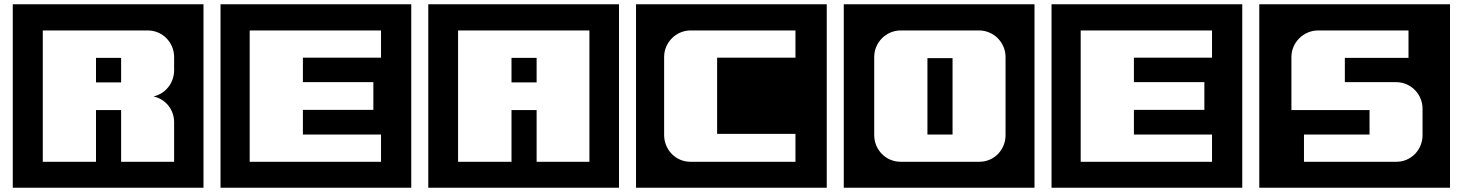

<svg xmlns="http://www.w3.org/2000/svg" viewBox="-20 -760 6872 902"><path d="M936 122V-740H40V122ZM798 0H549V-243H431V0H181V-617H674C743 -617 798 -561 798 -492V-430C798 -370 757 -319 701 -307C757 -295 798 -246 798 -186ZM549 -373V-488H431V-373Z M1912 122V-740H1016V122ZM1770 0H1153V-617H1770V-489H1403V-374H1734V-244H1403V-128H1770Z M2888 122V-740H1992V122ZM2749 0H2501V-243H2383V0H2132V-617H2749ZM2501 -373V-488H2383V-373Z M3864 122V-740H2968V122ZM3717 0H3223C3154 0 3100 -57 3100 -126V-492C3100 -561 3156 -617 3225 -617H3717V-489H3349V-131H3717Z M4840 122V-740H3944V122ZM4704 -125C4704 -56 4650 0 4581 0H4211C4142 0 4087 -56 4087 -125V-492C4087 -561 4143 -617 4212 -617H4579C4648 -617 4704 -561 4704 -492ZM4455 -128V-487H4337V-128Z M5816 122V-740H4920V122ZM5674 0H5057V-617H5674V-489H5307V-374H5638V-244H5307V-128H5674Z M6792 122V-740H5896V122ZM6663 -125C6663 -56 6609 0 6540 0H6106V-128H6414V-243H6047V-492C6047 -561 6104 -617 6173 -617H6597V-488H6298V-374H6539C6608 -374 6663 -318 6663 -249Z"/></svg>

Font: Takraf VEB
Style: Regular
Weight: 400
Designer: Jan Sonntag
Foundry: Jan Sonntag | S FONTS | www.sonntag.nl
Version: Version 2.001